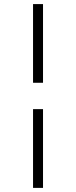

<svg xmlns="http://www.w3.org/2000/svg" viewBox="-20 -728 372 939"><path d="M141.6 190.9V-194.3H190.4V190.9ZM141.6 -323.2V-708H190.4V-323.2Z"/></svg>

Font: Doulos SIL Eur
Style: Regular
Weight: 400
Designer: Walt Agee, Victor Gaultney, Peter Martin, Debbi Hosken, Becca Hirsbrunner
Foundry: SIL International
Version: Version 5.000